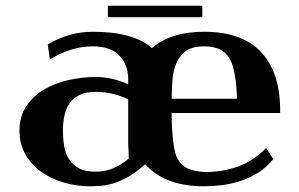

<svg xmlns="http://www.w3.org/2000/svg" viewBox="-20 -635 1044 671"><path d="M357 -575V-615H687V-575ZM693 16Q564 16 496 -52L487 -61Q454 -31 424.5 -15Q395 1 370.5 7.5Q346 14 327 15Q308 16 295 16Q246 16 201 2.5Q156 -11 122 -36Q88 -61 68 -97Q48 -133 48 -178Q48 -228 72 -264Q96 -300 134.5 -322.5Q173 -345 220.5 -355.5Q268 -366 314 -366Q373 -366 428 -340V-359Q428 -408 397.5 -440.5Q367 -473 304 -473Q265 -473 227 -461Q189 -449 154 -427L147 -480Q222 -524 304 -524Q447 -524 511 -467Q577 -524 693 -524Q824 -524 890.5 -455Q957 -386 959 -257V-240H580V-223Q581 -187 583 -162.5Q585 -138 588 -122Q591 -106 593.5 -97.5Q596 -89 598 -85Q615 -53 642.5 -43.5Q670 -34 700 -34Q760 -34 813 -53.5Q866 -73 910 -118L935 -79Q910 -48 879 -29.5Q848 -11 815.5 -1Q783 9 751.5 12.5Q720 16 693 16ZM808 -290Q807 -335 802 -365Q797 -395 790 -415Q776 -447 753 -460Q730 -473 693 -473Q652 -473 629.5 -456.5Q607 -440 596 -413.5Q585 -387 582.5 -354.5Q580 -322 580 -290ZM428 -288Q373 -314 314 -314Q280 -314 257.5 -303Q235 -292 222.5 -273Q210 -254 205 -230Q200 -206 200 -179Q200 -149 204.5 -123Q209 -97 222 -77.5Q235 -58 257 -46.5Q279 -35 314 -35Q349 -35 378 -48Q407 -61 430 -81Q430 -97 429.5 -106Q429 -115 428.5 -122.5Q428 -130 428 -138.5Q428 -147 428 -161Z"/></svg>

Font: Cafe24 ClassicType
Style: Regular
Weight: 400
Designer: Cafe24 thkim, hmlim, mnelim & 4IR
Foundry: Cafe24
Version: Version 1.000